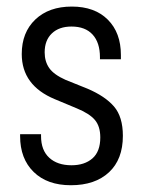

<svg xmlns="http://www.w3.org/2000/svg" viewBox="-20 -545 422 573"><path d="M40 -138.7V-144.5H102.5V-138.7Q102.5 -96.7 127 -74.2Q151.4 -51.8 193.4 -51.8Q232.4 -51.8 255.9 -72.3Q279.3 -92.8 279.3 -134.8Q279.3 -168 263.2 -187Q247.1 -206.1 209 -221.7L143.6 -249Q44.9 -290 44.9 -383.8Q44.9 -448.2 85.4 -486.8Q126 -525.4 194.3 -525.4Q262.7 -525.4 301.8 -486.3Q340.8 -447.3 340.8 -380.9V-368.2H278.3V-374Q278.3 -418 256.3 -441.9Q234.4 -465.8 193.4 -465.8Q156.2 -465.8 134.8 -445.3Q113.3 -424.8 113.3 -388.7Q113.3 -361.3 127 -341.8Q140.6 -322.3 175.8 -306.6L241.2 -280.3Q293.9 -257.8 320.3 -227.1Q346.7 -196.3 346.7 -139.6Q346.7 -69.3 305.2 -30.8Q263.7 7.8 191.4 7.8Q121.1 7.8 80.6 -31.7Q40 -71.3 40 -138.7Z"/></svg>

Font: Altinn-DIN Condensed
Style: Regular
Weight: 400
Width: 3
Designer: Charles Nix
Foundry: Altinn
Version: Version 2.00